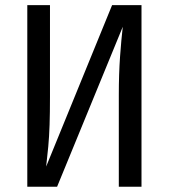

<svg xmlns="http://www.w3.org/2000/svg" viewBox="-20 -708 640 728"><path d="M83.5 0V-688.5H169.5V-340.5Q169.5 -279.5 168 -234.5Q166.5 -189.5 163 -152.2Q159.5 -115 155 -76.5L405 -688.5H516.5V0H430.5V-348.5Q430.5 -427.5 435.2 -493.5Q440 -559.5 445.5 -606.5L196.5 0Z"/></svg>

Font: Fira Code Light
Style: Regular
Weight: 400
Monospace: yes
Version: Version 5.002